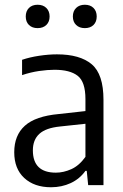

<svg xmlns="http://www.w3.org/2000/svg" viewBox="-20 -780 520 809"><path d="M195 9Q124.5 9 82.2 -30Q40 -69 40 -138.5Q40 -210 84.8 -250.2Q129.5 -290.5 227.5 -299.5L340 -312V-362.5Q340 -435 307.5 -460.5Q275 -486 209.5 -486Q180.5 -486 144.5 -480.8Q108.5 -475.5 73 -463.5V-528Q105 -539 145 -545Q185 -551 220 -551Q317 -551 366.5 -509.2Q416 -467.5 416 -359.5V0H351.5L345.5 -60H340Q315.5 -26 277.8 -8.5Q240 9 195 9ZM118.5 -146.5Q118.5 -52.5 215.5 -52.5Q247.5 -52.5 280.5 -67.2Q313.5 -82 340 -119V-258.5L233 -247Q173 -241 145.8 -216Q118.5 -191 118.5 -146.5ZM337.5 -661.5Q314.5 -661.5 300.8 -674.8Q287 -688 287 -710.5Q287 -733 300.8 -746.5Q314.5 -760 337.5 -760Q360.5 -760 374 -746.5Q387.5 -733 387.5 -710.5Q387.5 -688 374 -674.8Q360.5 -661.5 337.5 -661.5ZM138.5 -661.5Q115.5 -661.5 102 -674.8Q88.5 -688 88.5 -710.5Q88.5 -733 102 -746.5Q115.5 -760 138.5 -760Q161.5 -760 175.2 -746.5Q189 -733 189 -710.5Q189 -688 175.2 -674.8Q161.5 -661.5 138.5 -661.5Z"/></svg>

Font: Encode Sans SmCnd
Style: Regular
Weight: 400
Width: 4
Designer: Multiple Designers
Foundry: Impallari Type
Version: Version 3.002; ttfautohint (v1.8.3) -l 8 -r 50 -G 200 -x 14 